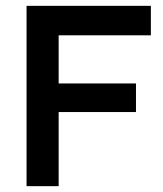

<svg xmlns="http://www.w3.org/2000/svg" viewBox="-20 -638 557 658"><path d="M71 -618H497V-517H181V-352H446V-254H181V0H71Z"/></svg>

Font: Athiti SemiBold
Style: Regular
Weight: 600
Designer: CadsonDemak Team
Foundry: CadsonDemak
Version: Version 1.033